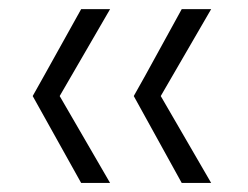

<svg xmlns="http://www.w3.org/2000/svg" viewBox="-20 -488 548 424"><path d="M381.3 -84 275.4 -275.9 300.3 -320.3 381.3 -467.8H446.3L335 -275.9L446.3 -84ZM159.2 -84 52.2 -275.9 77.1 -320.3 159.2 -467.8H223.1L111.8 -275.9L223.1 -84Z"/></svg>

Font: Twentytwelve Slab Light
Style: TwentytwelveSlab
Weight: 300
Designer: Domenico Catapano
Version: Version 1.00 2012